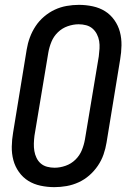

<svg xmlns="http://www.w3.org/2000/svg" viewBox="-20 -763 540 791"><path d="M204 8Q175 8 147 2Q119 -4 96.5 -18Q74 -32 58 -54.5Q42 -77 35 -103.5Q28 -130 28.5 -159Q29 -188 34 -217L90 -559Q94 -584 103 -608.5Q112 -633 126.5 -655Q141 -677 161.5 -694.5Q182 -712 205.5 -723Q229 -734 254.5 -738.5Q280 -743 305 -743Q334 -743 362 -737Q390 -731 412.5 -717Q435 -703 451 -680.5Q467 -658 474 -631.5Q481 -605 480.5 -576Q480 -547 475 -518L419 -176Q415 -151 406.5 -126.5Q398 -102 383 -80Q368 -58 348 -40.5Q328 -23 304 -12Q280 -1 254.5 3.5Q229 8 204 8ZM205 -72Q227 -72 250 -80Q273 -88 290.5 -105Q308 -122 317 -144Q326 -166 330 -189L387 -531Q389 -547 390 -563Q391 -579 388.5 -594Q386 -609 379 -622.5Q372 -636 361 -645.5Q350 -655 335 -659Q320 -663 304 -663Q282 -663 259 -655Q236 -647 218.5 -630Q201 -613 192 -591Q183 -569 179 -546L122 -204Q120 -188 119.5 -172Q119 -156 121.5 -141Q124 -126 130.5 -112.5Q137 -99 148 -89.5Q159 -80 174 -76Q189 -72 205 -72Z"/></svg>

Font: Iosevka Medium
Style: Italic
Weight: 500
Italic angle: -9°
Monospace: yes
Designer: Belleve Invis
Foundry: Belleve Invis
Version: Version 32.5.0; ttfautohint (v1.8.4)